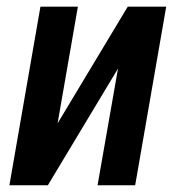

<svg xmlns="http://www.w3.org/2000/svg" viewBox="-20 -548 529 568"><path d="M150.4 -183.1 357.9 -528.3H471.7L379.9 0H268.6L329.1 -345.2L121.6 0H7.8L99.6 -528.3H210.4Z"/></svg>

Font: Roboto Condensed Medium
Style: Italic
Weight: 500
Italic angle: -12°
Designer: Christian Robertson
Foundry: Google
Version: Version 3.0; 2020